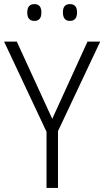

<svg xmlns="http://www.w3.org/2000/svg" viewBox="-20 -917 509 937"><path d="M235 -337 407 -714H469L263 -277V0H207V-274L0 -714H62ZM113 -856Q113 -897 148 -897Q182 -897 182 -856Q182 -815 148 -815Q113 -815 113 -856ZM287 -857Q287 -897 321 -897Q356 -897 356 -857Q356 -815 321 -815Q287 -815 287 -857Z"/></svg>

Font: Noto Sans Gurmukhi UI SemiCondensed Light
Style: Regular
Weight: 300
Width: 4
Designer: Jelle Bosma - Monotype Design Team
Foundry: Monotype Imaging Inc.
Version: Version 2.004; ttfautohint (v1.8.4.7-5d5b)